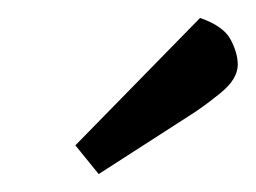

<svg xmlns="http://www.w3.org/2000/svg" viewBox="-20 -753 285 214"><path d="M90 -559 64 -591 203 -733Q229 -724 237 -709Q245 -694 245 -681Q245 -665 226 -649.5Q207 -634 191 -624Z"/></svg>

Font: Faustina VF Beta
Style: Italic
Weight: 400
Italic angle: -8°
Designer: Alfonso Garcia
Foundry: Omnibus-Type
Version: Version 1.006